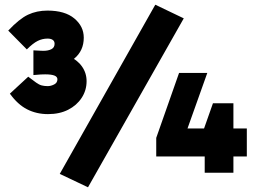

<svg xmlns="http://www.w3.org/2000/svg" viewBox="-20 -734 1077 816"><path d="M184 -249Q135 -249 95 -269.5Q55 -290 22 -336L100 -408Q121 -392 133.5 -383Q146 -374 157 -371Q168 -368 183 -368Q196 -368 210 -375Q224 -382 224 -397Q224 -408 211 -413Q198 -418 172 -418Q165 -418 153.5 -417.5Q142 -417 122 -415V-520Q142 -519 151 -518.5Q160 -518 164 -518Q185 -518 198.5 -525Q212 -532 212 -548Q212 -559 204 -564.5Q196 -570 182 -570Q160 -570 140 -560Q120 -550 94 -524L15 -604Q62 -654 99 -671.5Q136 -689 182 -689Q256 -689 296 -655.5Q336 -622 336 -574Q336 -518 295 -484.5Q254 -451 175 -451L176 -514Q232 -514 270 -497Q308 -480 328 -452Q348 -424 348 -389Q348 -350 327 -318Q306 -286 269.5 -267.5Q233 -249 184 -249ZM354 62 234 5 640 -714 761 -656ZM972 -295V0H850V-149L843 -176L885 -295ZM644 -69V-148L741 -424H861L763 -149V-188H1029V-69Z"/></svg>

Font: Gabarito Black
Style: Regular
Weight: 900
Designer: Leandro Assis / Alvaro Franca / Felipe Casaprima
Foundry: Naipe Foundry
Version: Version 1.000